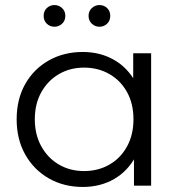

<svg xmlns="http://www.w3.org/2000/svg" viewBox="-20 -736 718 761"><path d="M308 5Q233 5 173.5 -29Q114 -63 80 -123.5Q46 -184 46 -263Q46 -343 80 -403Q114 -463 173.5 -496.5Q233 -530 308 -530Q377 -530 431.5 -499Q486 -468 518.5 -408.5Q551 -349 551 -263Q551 -178 519 -118Q487 -58 432.5 -26.5Q378 5 308 5ZM313 -58Q369 -58 413.5 -83.5Q458 -109 483.5 -155.5Q509 -202 509 -263Q509 -325 483.5 -371Q458 -417 413.5 -442.5Q369 -468 313 -468Q258 -468 214 -442.5Q170 -417 144 -371Q118 -325 118 -263Q118 -202 144 -155.5Q170 -109 214 -83.5Q258 -58 313 -58ZM511 0V-158L518 -264L508 -370V-525H579V0ZM374 -630Q357 -630 344 -642Q331 -654 331 -673Q331 -692 344 -704Q357 -716 374 -716Q392 -716 404.5 -704Q417 -692 417 -673Q417 -654 404.5 -642Q392 -630 374 -630ZM196 -630Q178 -630 165.5 -642Q153 -654 153 -673Q153 -692 165.5 -704Q178 -716 196 -716Q213 -716 226 -704Q239 -692 239 -673Q239 -654 226 -642Q213 -630 196 -630Z"/></svg>

Font: MOST Montserrat
Style: Regular
Weight: 400
Designer: Julieta Ulanovsky
Foundry: Julieta Ulanovsky
Version: Version 8.000;March 11, 2024;FontCreator 15.0.0.2926 64-bit